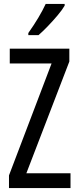

<svg xmlns="http://www.w3.org/2000/svg" viewBox="-20 -963 401 983"><path d="M341 0H26V-65L244 -638H30V-714H335V-648L115 -76H341ZM311 -934Q299 -913 275 -884.5Q251 -856 224.5 -828.5Q198 -801 177 -783H125V-794Q183 -876 214 -943H311Z"/></svg>

Font: Noto Sans Lao ExtraCondensed
Style: Regular
Weight: 400
Width: 2
Designer: Monotype Design Team
Foundry: Monotype Imaging Inc.
Version: Version 2.004; ttfautohint (v1.8.4.7-5d5b)